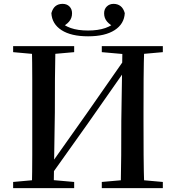

<svg xmlns="http://www.w3.org/2000/svg" viewBox="-20 -974 911 994"><path d="M436 -786Q348 -786 298.5 -818Q249 -850 246 -906Q253 -931 267.5 -942.5Q282 -954 304 -954Q326 -954 339.5 -940.5Q353 -927 353 -905Q353 -880 337.5 -862Q322 -844 296 -833L282 -870Q309 -842 346 -829Q383 -816 436 -816Q488 -816 525.5 -829Q563 -842 590 -870L576 -833Q550 -844 534.5 -862Q519 -880 519 -905Q519 -927 533 -940.5Q547 -954 568 -954Q589 -954 604 -942.5Q619 -931 626 -906Q623 -850 573.5 -818Q524 -786 436 -786ZM145 0Q147 -85 147 -170.5Q147 -256 147 -342V-393Q147 -479 147 -564.5Q147 -650 145 -735H267Q265 -651 264.5 -565Q264 -479 264 -393L258 0ZM605 0Q607 -85 607.5 -171Q608 -257 608 -348L614 -735H727Q724 -651 723.5 -565Q723 -479 723 -393V-342Q723 -257 723.5 -171.5Q724 -86 727 0ZM48 0V-32L192 -45H217L364 -32V0ZM48 -704V-735H364V-704L217 -691H192ZM507 0V-32L654 -45H678L823 -32V0ZM507 -704V-735H823V-704L678 -691H654ZM233 -51 209 -98H225L430 -388L635 -682L663 -638H647L435 -335Z"/></svg>

Font: Noto Serif TC SemiBold
Style: Regular
Weight: 600
Version: Version 2.002-H1;hotconv 1.1.0;makeotfexe 2.6.0